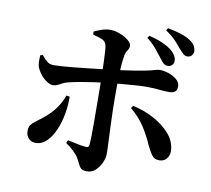

<svg xmlns="http://www.w3.org/2000/svg" viewBox="-91 -920 1182 1075"><g transform="rotate(10 500.0 -383.0)"><path d="M813 -609Q799 -609 789.5 -617.5Q780 -626 768 -642Q753 -662 730.5 -689.5Q708 -717 674 -744L683 -757Q726 -747 759.5 -732.5Q793 -718 816 -699Q847 -671 847 -643Q847 -628 837.5 -618.5Q828 -609 813 -609ZM471 51Q450 51 440 44.5Q430 38 423.5 24.5Q417 11 405 -11Q395 -29 374.5 -48.5Q354 -68 329 -85L336 -102Q367 -95 394.5 -89.5Q422 -84 441 -83Q449 -82 453.5 -85Q458 -88 459 -98Q461 -118 461.5 -152Q462 -186 462 -227Q462 -268 461.5 -308.5Q461 -349 461 -381Q461 -402 460.5 -434.5Q460 -467 459 -503.5Q458 -540 457 -574Q456 -608 454 -633Q452 -658 449 -666Q443 -685 423.5 -693Q404 -701 372 -709L371 -726Q389 -735 414 -743.5Q439 -752 464 -752Q489 -752 517.5 -741Q546 -730 566 -714Q586 -698 586 -682Q586 -670 581 -662Q576 -654 571 -645.5Q566 -637 564 -623Q560 -601 557.5 -571Q555 -541 554 -507Q553 -473 553 -440Q553 -407 553 -380Q553 -349 554 -311.5Q555 -274 556.5 -236Q558 -198 559.5 -163.5Q561 -129 562 -103.5Q563 -78 563 -66Q563 -40 550.5 -13Q538 14 518 32.5Q498 51 471 51ZM160 -56Q135 -56 119.5 -72Q104 -88 104 -113Q104 -136 112.5 -148Q121 -160 138 -172.5Q155 -185 180 -205Q222 -239 246 -273.5Q270 -308 284 -347L303 -344Q304 -299 295.5 -248.5Q287 -198 268.5 -154.5Q250 -111 222.5 -83.5Q195 -56 160 -56ZM199 -391Q184 -391 165.5 -402.5Q147 -414 131 -433Q115 -452 106 -472Q100 -486 99.5 -507.5Q99 -529 100 -543L114 -548Q132 -525 147 -513.5Q162 -502 184 -502Q201 -502 231.5 -504Q262 -506 299.5 -510Q337 -514 375 -518Q413 -522 445.5 -526Q478 -530 497 -532Q589 -543 640.5 -551.5Q692 -560 717 -566Q742 -572 753 -575.5Q764 -579 775 -579Q798 -579 825 -570Q852 -561 871.5 -544.5Q891 -528 891 -505Q891 -485 880 -475.5Q869 -466 847 -466Q819 -466 789.5 -469.5Q760 -473 716 -473Q692 -473 656 -470.5Q620 -468 579 -464.5Q538 -461 498 -457Q463 -453 424 -447.5Q385 -442 348.5 -435.5Q312 -429 284 -422Q265 -418 251 -410.5Q237 -403 225 -397Q213 -391 199 -391ZM858 -80Q828 -80 813 -103.5Q798 -127 786 -152Q763 -205 733 -251.5Q703 -298 652 -341L662 -355Q724 -342 779.5 -312.5Q835 -283 872.5 -241.5Q910 -200 914 -148Q916 -119 900.5 -99.5Q885 -80 858 -80ZM914 -680Q899 -680 889.5 -688.5Q880 -697 865 -714Q851 -731 830 -754Q809 -777 770 -804L779 -817Q822 -809 855 -798.5Q888 -788 909 -773Q928 -761 936.5 -746.5Q945 -732 946 -715Q946 -704 938.5 -693Q931 -682 914 -680Z"/></g></svg>

Font: Noto Serif TC
Style: Bold
Weight: 700
Designer: Ryoko NISHIZUKA 西塚涼子 (kana & ideographs); Frank Grießhammer (Latin, Greek & Cyrillic); Wenlong ZHANG 张文龙 (bopomofo); San
Foundry: Adobe
Version: Version 2.002-H1;hotconv 1.1.0;makeotfexe 2.6.0